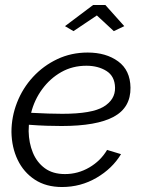

<svg xmlns="http://www.w3.org/2000/svg" viewBox="-20 -741 575 771"><path d="M229 10Q165 10 120 -19.5Q75 -49 51 -99Q27 -149 26 -211Q26 -272 48.5 -329.5Q71 -387 112.5 -432Q154 -477 210 -503.5Q266 -530 332 -530Q406 -530 454.5 -494.5Q503 -459 504 -389Q505 -309 436.5 -272Q368 -235 227 -235Q200 -235 168 -236Q136 -237 96 -240Q95 -227 95 -214Q96 -167 112 -128Q128 -89 160 -65.5Q192 -42 241 -42Q293 -42 338.5 -68.5Q384 -95 410 -139L466 -122Q431 -64 367.5 -27Q304 10 229 10ZM327 -477Q271 -477 226 -451.5Q181 -426 149.5 -383Q118 -340 105 -288Q144 -286 173.5 -285Q203 -284 230 -284Q349 -284 396 -312.5Q443 -341 442 -389Q441 -435 407.5 -456Q374 -477 327 -477ZM241 -636 354 -721H403L479 -636L437 -616L369 -679L275 -616Z"/></svg>

Font: Raleway
Style: Italic
Weight: 400
Italic angle: -12°
Designer: Matt McInerney, Pablo Impallari, Rodrigo Fuenzalida
Foundry: Matt McInerney, Pablo Impallari, Rodrigo Fuenzalida
Version: Version 4.026